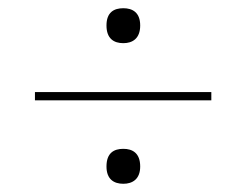

<svg xmlns="http://www.w3.org/2000/svg" viewBox="-20 -591 599 467"><path d="M280 -486C302 -486 321 -497 321 -529C321 -561 302 -571 280 -571C257 -571 239 -561 239 -529C239 -497 257 -486 280 -486ZM65 -347H494V-367H65ZM280 -144C302 -144 321 -155 321 -186C321 -219 302 -229 280 -229C257 -229 239 -219 239 -186C239 -155 257 -144 280 -144Z"/></svg>

Font: Noto Serif Display Thin
Style: Regular
Weight: 100
Designer: Monotype Design Team
Foundry: Monotype Imaging Inc.
Version: Version 2.009